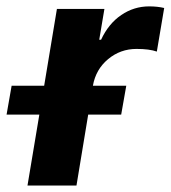

<svg xmlns="http://www.w3.org/2000/svg" viewBox="-70 -573 527 593"><path d="M14.9 0 51.5 -219.1H-49.7L-34.1 -308.2H66.4L105.8 -545.5H252.5L236.5 -450.3H242.2Q265.3 -500 304.5 -526.6Q343.8 -553.3 390.6 -553.3Q416.5 -553.3 437.1 -548.3L414.4 -413.7Q391.3 -421.9 351.6 -421.9Q301.8 -421.9 263.8 -390.3Q225.9 -358.7 217 -308.6V-308.2H320L304.3 -219.1H202.4L166.2 0Z"/></svg>

Font: Karasuma Gothic
Style: Bold Italic
Weight: 700
Italic angle: 9.39998°
Designer: Rasmus Andersson / Ryoko Nishizuka
Foundry: Genbu
Version: Version 1.00